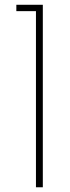

<svg xmlns="http://www.w3.org/2000/svg" viewBox="-20 -585 293 808"><path d="M131.3 203.1V-538.1H48.8V-564.9H160.2V203.1Z"/></svg>

Font: Heebo Thin
Style: Regular
Weight: 250
Designer: Oded Ezer
Foundry: Ezer Type House
Version: Version 3.100